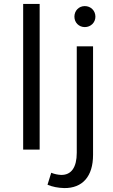

<svg xmlns="http://www.w3.org/2000/svg" viewBox="-20 -762 576 978"><path d="M98 -742V0H182V-742ZM412 -731C382 -731 359 -708 359 -677C359 -647 382 -624 412 -624C442 -624 466 -647 466 -677C466 -708 442 -731 412 -731ZM241 118 222 179C248 190 276 195 307 196C400 197 454 137 454 27V-526H371V16C371 91 343 130 291 129C274 128 258 125 241 118Z"/></svg>

Font: Juman Normal
Style: Regular
Weight: 300
Designer: Bandar Raffah (Arabic) Julieta Ulanovsky (Latin)
Foundry: Caramella
Version: Version 5.022;PS 005.022;hotconv 1.0.88;makeotf.lib2.5.64775